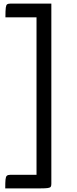

<svg xmlns="http://www.w3.org/2000/svg" viewBox="-20 -842 425 1062"><path d="M9 200Q9 167 10.5 151Q12 135 18 130Q24 125 36 125H182V-746H10Q10 -784 12 -799.5Q14 -815 20 -818.5Q26 -822 37 -822H264V175Q264 185 261 190.5Q258 196 245 198Q232 200 202 200Z"/></svg>

Font: Yanone Kaffeesatz ExtraLight
Style: Regular
Weight: 400
Version: Version 2.003